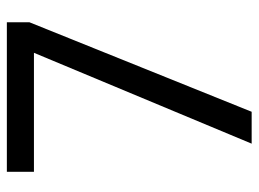

<svg xmlns="http://www.w3.org/2000/svg" viewBox="-117 -688 754 560"><g transform="rotate(-90 260.0 -408.0)"><path d="M121 -51 386 -686H39V-765H475V-699L214 -51Z"/></g></svg>

Font: Noto Sans Tamil UI SemiCondensed
Style: Regular
Weight: 400
Width: 4
Designer: Jelle Bosma - Monotype Design Team
Foundry: Monotype Imaging Inc.
Version: Version 2.004; ttfautohint (v1.8.4.7-5d5b)